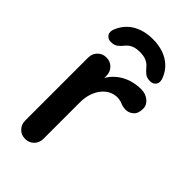

<svg xmlns="http://www.w3.org/2000/svg" viewBox="-229 -820 892 892"><g transform="rotate(45 217.0 -374.0)"><path d="M125 0Q99 0 82 -17.5Q65 -35 65 -61V-474Q65 -500 82 -517.5Q99 -535 125 -535Q151 -535 168 -517.5Q185 -500 185 -474V-380L178 -447Q189 -471 206.5 -489.5Q224 -508 246 -520.5Q268 -533 293 -539Q318 -545 343 -545Q373 -545 393.5 -528Q414 -511 414 -488Q414 -455 397 -440.5Q380 -426 360 -426Q341 -426 325.5 -433Q310 -440 290 -440Q272 -440 253.5 -431.5Q235 -423 219.5 -405Q204 -387 194.5 -360.5Q185 -334 185 -298V-61Q185 -35 168 -17.5Q151 0 125 0ZM217 -748Q255 -748 286 -737.5Q317 -727 340 -706Q363 -685 375 -655Q386 -630 376 -615Q366 -600 346 -600Q325 -600 312.5 -609.5Q300 -619 286 -636Q275 -649 258.5 -656Q242 -663 217 -663Q192 -663 175.5 -656Q159 -649 148 -636Q135 -619 122 -609.5Q109 -600 88 -600Q69 -600 58.5 -614.5Q48 -629 58 -653Q71 -684 93.5 -705Q116 -726 147.5 -737Q179 -748 217 -748Z"/></g></svg>

Font: Quicksand Light
Style: Bold
Weight: 700
Version: Version 3.004